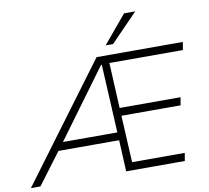

<svg xmlns="http://www.w3.org/2000/svg" viewBox="-125 -1043 1252 1151"><g transform="rotate(-10 500.5 -467.5)"><path d="M-29 0 495 -705H1020L1012 -657H542L563 -690L579 -366L548 -381H949L941 -333H548L580 -348L597 -20L572 -48H916L908 0H551L541 -207L557 -191H154L185 -208L29 0ZM513 -654 198 -225 173 -239H547L540 -225L518 -654ZM561 -765 703 -935H771L606 -765Z"/></g></svg>

Font: Nunito Sans 7pt ExtraLight
Style: Italic
Weight: 250
Italic angle: -9°
Designer: Vernon Adams
Foundry: Vernon Adams
Version: Version 3.101;gftools[0.9.27]